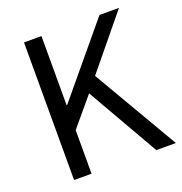

<svg xmlns="http://www.w3.org/2000/svg" viewBox="-132 -847 909 961"><g transform="rotate(-20 323.0 -366.5)"><path d="M100 -733H193V-365H196L502 -733H606L377 -454L642 0H538L319 -382L193 -232V0H100Z"/></g></svg>

Font: SpoqaHanSans-Regular
Style: Regular
Weight: 400
Designer: [Spoqa Han Sans] Dong-huui Kim \uAE40 \uB3D9 \uD718  Younghwa Kang \uAC15 \uC601 \uD654  [Noto Sans] Ryoko NISHIZUKA \u8
Foundry: Spoqa (http://www.spoqa-han-sans.com)
Version: Version 2.000